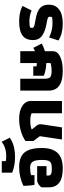

<svg xmlns="http://www.w3.org/2000/svg" viewBox="770 -1557 797 2377"><g transform="rotate(-90 1168.5 -368.5)"><path d="M38 -162V-249Q38 -258 53 -272Q68 -286 87 -296.5Q106 -307 118 -307H300V-191H184V-166Q184 -144 204 -134.5Q224 -125 268 -125Q316 -125 338.5 -136.5Q361 -148 369 -173.5Q377 -199 377 -249Q377 -326 356.5 -360Q336 -394 283 -394Q254 -394 233.5 -391.5Q213 -389 189 -382V-340H69Q64 -359 60.5 -394Q57 -429 57 -451V-478Q167 -530 287 -530Q417 -530 471 -461.5Q525 -393 525 -249Q525 -120 464.5 -55Q404 10 270 10Q38 10 38 -162Z M219 -617V-745H362V-695Q386 -690 423 -690Q531 -690 602 -747L652 -646Q606 -613 546.5 -597Q487 -581 405 -581Q353 -581 304.5 -591Q256 -601 219 -617Z M671 -274 611 -354V-452Q665 -488 736 -509Q807 -530 883 -530Q954 -530 1004.5 -511Q1055 -492 1081 -459.5Q1107 -427 1107 -388V0H955V-376Q919 -392 862 -392Q830 -392 806.5 -388.5Q783 -385 755 -376V-372L797 -320Q819 -297 819 -266Q819 -253 816 -236L780 0H630Z M1235 -168V-516H1382V-215Q1382 -182 1389.5 -163.5Q1397 -145 1418 -136.5Q1439 -128 1479 -128Q1534 -128 1576 -140V-194Q1532 -195 1493 -203Q1453 -211 1419 -224V-355H1536V-315Q1558 -311 1569 -311H1576V-516H1723V-334Q1743 -342 1764 -355L1818 -251Q1773 -225 1723 -211V-112Q1723 -53 1654.5 -21.5Q1586 10 1479 10Q1358 10 1296.5 -33.5Q1235 -77 1235 -168Z M1856 -43 1893 -159Q1977 -117 2068 -117Q2114 -117 2144 -122Q2150 -136 2150 -149Q2150 -166 2134.5 -174Q2119 -182 2068 -190Q1973 -206 1917 -244.5Q1861 -283 1861 -358Q1861 -447 1917.5 -488.5Q1974 -530 2094 -530Q2202 -530 2284 -489L2227 -376Q2166 -403 2087 -403Q2044 -403 2016 -395Q2012 -383 2012 -370Q2012 -353 2030.5 -345.5Q2049 -338 2103 -329Q2171 -318 2213 -299.5Q2255 -281 2277 -248Q2299 -215 2299 -161Q2299 -81 2240 -35.5Q2181 10 2063 10Q1942 10 1856 -43Z"/></g></svg>

Font: Athiti
Style: Bold
Weight: 700
Designer: CadsonDemak Team
Foundry: CadsonDemak
Version: Version 1.033